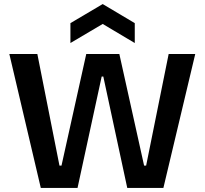

<svg xmlns="http://www.w3.org/2000/svg" viewBox="-20 -926 1008 946"><path d="M181 0 26 -660H164L273 -110H283L405 -660H568L690 -110H700L811 -660H942L785 0H607L489 -549H481L362 0ZM327 -714V-812L486 -906L644 -812V-714L486 -808Z"/></svg>

Font: Bricolage Grotesque 18pt SemiBold
Style: Regular
Weight: 600
Version: Version 1.001;gftools[0.9.33.dev8+g029e19f]